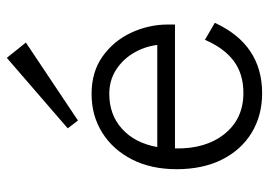

<svg xmlns="http://www.w3.org/2000/svg" viewBox="-133 -646 790 564"><g transform="rotate(-90 262.0 -364.0)"><path d="M270 11Q205 11 154.5 -19.5Q104 -50 75.5 -106.5Q47 -163 47 -240Q47 -315 75.5 -371Q104 -427 154 -458.5Q204 -490 268 -490Q333 -490 378.5 -457.5Q424 -425 448 -373.5Q472 -322 472 -265V-245H108Q106 -155 150.5 -99.5Q195 -44 271 -44Q327 -44 365 -72.5Q403 -101 427 -157L477 -128Q413 11 270 11ZM112 -297H412Q407 -336 387.5 -368Q368 -400 337.5 -419Q307 -438 268 -438Q207 -438 165.5 -400.5Q124 -363 112 -297ZM190 -530 167 -560 374 -739 419 -683Z"/></g></svg>

Font: Zen Kaku Gothic Antique
Style: Regular
Weight: 400
Designer: Yoshimichi Ohira
Foundry: Positype
Version: Version 1.001